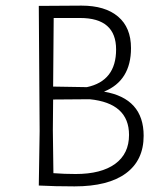

<svg xmlns="http://www.w3.org/2000/svg" viewBox="-20 -660 593 683"><path d="M270 -640Q354 -640 400 -601Q446 -562 446 -489Q446 -373 350 -334Q491 -310 491 -177Q491 -90 428 -43.5Q365 3 245 3Q175 3 118 0L121 -194L118 -639ZM265 -596H171L169 -352L289 -350Q393 -372 393 -484Q393 -596 265 -596ZM168 -197 170 -44Q209 -41 249 -41Q340 -41 389.5 -77Q439 -113 439 -180Q439 -293 299 -307L169 -306Z"/></svg>

Font: Alegreya Sans Light
Style: Regular
Weight: 300
Designer: Juan Pablo del Peral
Foundry: Huerta Tipografica
Version: Version 2.007